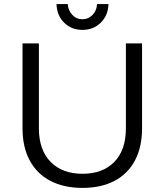

<svg xmlns="http://www.w3.org/2000/svg" viewBox="-20 -912 805 938"><path d="M170 -285Q170 -180 227 -121.5Q284 -63 383 -63Q482 -63 538.5 -121Q595 -179 595 -285V-700H674V-285Q674 -194 639.5 -128.5Q605 -63 539.5 -28.5Q474 6 383 6Q292 6 226 -28.5Q160 -63 125 -128.5Q90 -194 90 -285V-700H170ZM311 -892Q313 -861 333 -839.5Q353 -818 383 -818Q412 -818 432.5 -839.5Q453 -861 454 -892H510Q508 -836 472 -801Q436 -766 383 -766Q329 -766 293.5 -801Q258 -836 256 -892Z"/></svg>

Font: Alexandria Light
Style: Regular
Weight: 300
Designer: Mohamed Gaber
Foundry: Kief Type Foundry
Version: Version 5.100